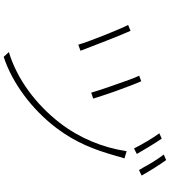

<svg xmlns="http://www.w3.org/2000/svg" viewBox="40 -921 920 1040"><g transform="rotate(90 500.0 -401.0)"><path d="M931 -708C908 -749 870 -810 847 -841L817 -828C830 -812 845 -789 860 -765L866 -755C878 -734 890 -712 901 -694L931 -708ZM814 -682C805 -698 793 -718 781 -738L775 -748C759 -774 743 -800 731 -817L702 -804C726 -772 764 -708 784 -667L814 -682ZM514 -446C508 -468 492 -513 476 -561L472 -572C452 -627 431 -683 420 -706L390 -695C401 -673 421 -618 440 -562L444 -551C461 -504 475 -458 482 -435L514 -446ZM255 -377C231 -441 169 -600 147 -648L115 -635C134 -601 205 -425 222 -365L255 -377ZM673 -246C752 -350 791 -452 823 -565L826 -574C826 -576 827 -577 827 -579C829 -588 835 -607 838 -615L799 -627C779 -495 727 -370 645 -264C546 -137 411 -34 262 11L288 39C429 -7 572 -113 673 -246Z"/></g></svg>

Font: Glow Sans SC Normal ExtraLight
Style: Regular
Weight: 200
Designer: Ryoko NISHIZUKA (kana, bopomofo & ideographs); Paul D. Hunt (Latin, Greek & Cyrillic); Sandoll Communications, Soo-young
Version: Version 0.93